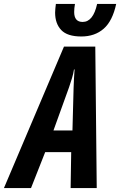

<svg xmlns="http://www.w3.org/2000/svg" viewBox="-82 -953 609 973"><path d="M-62 0 242.2 -716.8H400.9L408.2 0H275.9L278.8 -182.1H147L75.2 0ZM189 -292H285.2L291 -508.8Q292 -533.2 293 -555.4Q293.9 -577.6 295.9 -601.1H293Q289.6 -579.1 283 -557.4Q276.4 -535.6 268.1 -511.2ZM330.1 -768.1Q259.3 -768.1 228.3 -800.8Q197.3 -833.5 197.3 -889.2Q197.3 -897.5 198.5 -909.7Q199.7 -921.9 201.2 -933.1H297.9Q295.9 -922.4 294.9 -911.6Q293.9 -900.9 293.9 -892.1Q293.9 -841.8 336.9 -841.8Q390.1 -841.8 410.2 -933.1H506.8Q488.3 -846.7 443.4 -807.4Q398.4 -768.1 330.1 -768.1Z"/></svg>

Font: Open Sans Condensed
Style: Bold Italic
Weight: 700
Width: 3
Italic angle: -12°
Designer: Monotype Design Team
Foundry: Monotype Imaging Inc.
Version: Version 3.003; ttfautohint (v1.8.4)